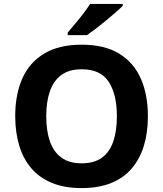

<svg xmlns="http://www.w3.org/2000/svg" viewBox="-20 -1020 836 984"><path d="M738 -424Q738 -341 717.5 -273.5Q697 -206 655.5 -157Q614 -108 549.5 -82Q485 -56 398 -56Q311 -56 246.5 -82.5Q182 -109 140.5 -157.5Q99 -206 78.5 -274Q58 -342 58 -425Q58 -536 94.5 -618Q131 -700 206.5 -745.5Q282 -791 399 -791Q515 -791 590 -745.5Q665 -700 701.5 -617.5Q738 -535 738 -424ZM217 -424Q217 -349 236 -295Q255 -241 295 -212Q335 -183 398 -183Q463 -183 502.5 -212Q542 -241 560.5 -295Q579 -349 579 -424Q579 -537 537 -601Q495 -665 399 -665Q335 -665 295 -636Q255 -607 236 -553Q217 -499 217 -424ZM609 -990Q595 -976 572 -956Q549 -936 522.5 -914Q496 -892 470.5 -872.5Q445 -853 426 -840H327V-853Q343 -872 364.5 -897.5Q386 -923 407 -950.5Q428 -978 442 -1000H609Z"/></svg>

Font: Noto Sans Malayalam UI
Style: Regular
Weight: 400
Designer: Jelle Bosma - Monotype Design Team
Foundry: Monotype Imaging Inc.
Version: Version 2.104